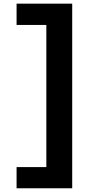

<svg xmlns="http://www.w3.org/2000/svg" viewBox="-20 -805 471 1040"><path d="M69.8 100.1H231V-669.9H69.8V-785.2H371.1V214.8H69.8Z"/></svg>

Font: Mattone
Style: Regular
Weight: 400
Width: 6
Designer: Nunzio Mazzaferro
Foundry: Collletttivo
Version: Version 2.000;Glyphs 3.2 (3217)